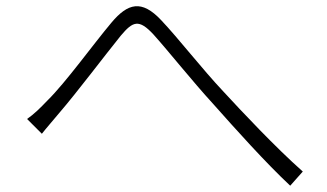

<svg xmlns="http://www.w3.org/2000/svg" viewBox="-20 -639 1040 610"><path d="M66 -261 113 -214C127 -232 150 -258 169 -281C225 -346 313 -463 364 -526C402 -571 421 -580 468 -529C514 -478 591 -381 658 -308C729 -228 824 -122 902 -49L942 -94C855 -171 748 -285 689 -349C622 -420 547 -517 492 -575C430 -641 386 -629 334 -567C276 -498 189 -377 131 -320C107 -295 89 -277 66 -261Z"/></svg>

Font: Noto Sans SC Light
Style: Regular
Weight: 300
Designer: Ryoko NISHIZUKA 西塚涼子 (kana, bopomofo & ideographs); Paul D. Hunt (Latin, Greek & Cyrillic); Sandoll Communications 산돌커뮤니
Foundry: Adobe
Version: Version 2.004;hotconv 1.0.118;makeotfexe 2.5.65603